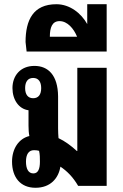

<svg xmlns="http://www.w3.org/2000/svg" viewBox="-20 -880 581 909"><path d="M350 0H485V-559H346V-165H344C317 -190 287 -212 257 -226C256 -240 255 -255 255 -272V-424C254 -524 208 -568 143 -568C77 -568 39 -522 39 -463C39 -408 69 -364 115 -358V-285C115 -267 116 -251 119 -236C69 -224 37 -176 37 -115C37 -40 77 9 148 9C219 9 257 -36 266 -91C296 -71 325 -43 350 0ZM137 -415C112 -415 99 -433 99 -463C99 -493 112 -511 137 -511C162 -511 175 -493 175 -463C175 -432 162 -415 137 -415ZM138 -59C114 -59 103 -81 103 -115C103 -148 115 -169 141 -169C151 -169 158 -168 165 -166C169 -149 169 -132 169 -115C169 -81 161 -59 138 -59Z M106 -636H485V-860H393V-766C364 -818 310 -860 247 -860C137 -860 101 -785 101 -681ZM216 -706C216 -750 227 -780 262 -780C299 -780 329 -745 345 -706Z"/></svg>

Font: Noto Sans Thai Looped ExtraCondensed ExtraBold
Style: Regular
Weight: 800
Width: 2
Designer: Sasikarn Vongin, Ben Mitchell
Foundry: The Fontpad Ltd
Version: Version 1.001